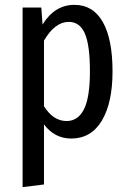

<svg xmlns="http://www.w3.org/2000/svg" viewBox="-20 -558 528 790"><path d="M443 -264Q443 -135 399 -61.5Q355 12 273 12Q205 12 161 -46V201L73 212V-527H150L155 -457Q205 -538 286 -538Q363 -538 403 -467.5Q443 -397 443 -264ZM350 -264Q350 -373 329 -420.5Q308 -468 263 -468Q206 -468 161 -391V-121Q199 -60 254 -60Q301 -60 325.5 -108.5Q350 -157 350 -264Z"/></svg>

Font: Fira Sans Compressed
Style: Regular
Weight: 400
Width: 1
Designer: bBox Type GmbH & Carrois Corporate GbR & Edenspiekermann AG
Foundry: bBox Type GmbH & Carrois Corporate GbR & Edenspiekermann AG
Version: Version 4.301